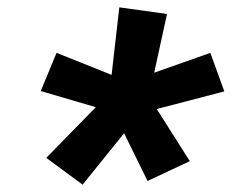

<svg xmlns="http://www.w3.org/2000/svg" viewBox="-20 -792 640 523"><path d="M205 -289 106 -362 241 -500 91 -544 134 -648 284 -588 305 -772 435 -754 400 -594 553 -648 591 -543 407 -495 497 -353 382 -299 318 -429Z"/></svg>

Font: Iosevka Curly Slab XBdEx
Style: Italic
Weight: 800
Width: 7
Italic angle: -9°
Monospace: yes
Designer: Belleve Invis
Foundry: Belleve Invis
Version: Version 11.1.0; ttfautohint (v1.8.3)